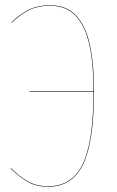

<svg xmlns="http://www.w3.org/2000/svg" viewBox="-20 -710 452 739"><path d="M172.9 -689.9Q213.4 -689.9 243.4 -673.3Q273.4 -656.7 296.1 -618.9Q318.8 -581.1 330.3 -515.6Q341.8 -450.2 341.8 -356.9Q341.8 -165 300 -78.1Q258.3 8.8 166 8.8Q121.1 8.8 88.9 -8.8Q56.6 -26.4 21 -61L22 -63Q56.2 -28.8 88.9 -11Q121.6 6.8 166 6.8Q257.3 6.8 298.6 -79.3Q339.8 -165.5 339.8 -356H92.8V-357.9H339.8Q339.8 -450.7 328.4 -515.6Q316.9 -580.6 294.4 -617.9Q272 -655.3 242.2 -671.6Q212.4 -688 171.9 -688Q127.4 -688 94 -672.1Q60.5 -656.2 24.9 -622.1L23.9 -624Q59.1 -657.7 93.3 -673.8Q127.4 -689.9 172.9 -689.9Z"/></svg>

Font: Fira Sans Compressed Two
Style: Regular
Weight: 100
Width: 1
Designer: Carrois Corporate & Edenspiekermann AG
Foundry: Carrois Corporate GbR & Edenspiekermann AG
Version: Version 4.203;PS 004.203;hotconv 1.0.88;makeotf.lib2.5.64775